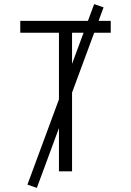

<svg xmlns="http://www.w3.org/2000/svg" viewBox="-20 -837 640 938"><path d="M268 0V-677H79V-735H521V-677H332V0ZM160 81 114 65 440 -817 486 -801Z"/></svg>

Font: Iosevka Aile Custom Light
Style: Regular
Weight: 300
Designer: Belleve Invis
Foundry: Belleve Invis
Version: Version 17.0.2; ttfautohint (v1.8.3)